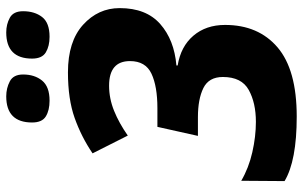

<svg xmlns="http://www.w3.org/2000/svg" viewBox="-198 -764 972 616"><g transform="rotate(-90 288.0 -456.0)"><path d="M222 10Q372 10 444 -51.5Q516 -113 516 -220Q516 -281 481.5 -321.5Q447 -362 386 -372V-376Q468 -383 519 -428Q570 -473 570 -558Q570 -627 516.5 -675.5Q463 -724 364 -724Q278 -724 217.5 -702.5Q157 -681 104 -645L161 -532Q201 -560 240.5 -576Q280 -592 321 -592Q400 -592 400 -525Q400 -475 359.5 -456Q319 -437 249 -437H189L160 -307H220Q278 -307 313.5 -289.5Q349 -272 349 -227Q349 -167 307.5 -144Q266 -121 205 -121Q158 -121 107.5 -132.5Q57 -144 16 -168L15 -29Q80 10 222 10ZM273 -783Q318 -783 337.5 -807Q357 -831 357 -868Q357 -899 335 -910.5Q313 -922 287 -922Q203 -922 203 -839Q203 -807 222.5 -795Q242 -783 273 -783ZM478 -783Q523 -783 541.5 -807Q560 -831 560 -868Q560 -899 539 -910.5Q518 -922 492 -922Q408 -922 408 -839Q408 -807 428 -795Q448 -783 478 -783Z"/></g></svg>

Font: Noto Sans Display Extra
Style: Italic
Weight: 800
Italic angle: -12°
Designer: Monotype Design Team
Foundry: Monotype Imaging Inc.
Version: Version 1.900